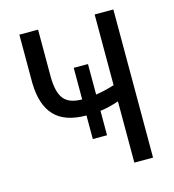

<svg xmlns="http://www.w3.org/2000/svg" viewBox="-106 -800 808 890"><g transform="rotate(-15 297.5 -355.5)"><path d="M157.7 -710.9V-484.9Q158.2 -410.2 184.1 -377.9Q210 -345.7 271.5 -345.7V-497.1H339.8V-350.6Q380.9 -356.4 429.2 -371.6V-710.9H519V0H429.2V-293.9Q379.9 -277.3 339.8 -272.5V-155.3H271.5V-268.6Q169.4 -268.6 119.6 -320.8Q69.8 -373 67.9 -480V-710.9Z"/></g></svg>

Font: RobotoCondensed-Regular
Style: Regular
Weight: 400
Designer: Google
Version: Version 2.001201; 2014